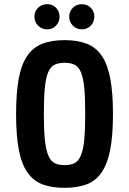

<svg xmlns="http://www.w3.org/2000/svg" viewBox="-20 -890 619 920"><path d="M57.1 -343.7Q57.1 -240.9 70.1 -172.6Q83.1 -104.3 111.5 -63.6Q139.9 -23 183.9 -6.5Q228 10 289.1 10Q350.6 10 394.9 -6.5Q439.1 -23 467 -63.8Q494.9 -104.6 508.1 -172.9Q521.3 -241.1 521.3 -343.7Q521.3 -446.6 508.1 -514.9Q494.9 -583.1 467 -623.6Q439.1 -664 394.9 -680.9Q350.6 -697.7 289.1 -697.7Q228 -697.7 183.9 -680.9Q139.9 -664 111.5 -623.7Q83.1 -583.4 70.1 -515.1Q57.1 -446.9 57.1 -343.7ZM190.1 -343Q190.1 -421.3 194.9 -469.8Q199.6 -518.3 211.2 -544.7Q222.9 -571.1 242.1 -580.1Q261.3 -589.1 289.6 -589.1Q318.1 -589.1 337.1 -580Q356.1 -570.9 367.6 -544.1Q379.1 -517.3 383.7 -469.1Q388.3 -421 388.3 -342.3Q388.3 -267.9 383.7 -220.4Q379.1 -173 368 -146Q356.9 -119 337.9 -108.8Q318.9 -98.6 289.6 -98.6Q260.6 -98.6 241.4 -108.6Q222.1 -118.7 210.9 -146.2Q199.6 -173.7 194.9 -221.1Q190.1 -268.6 190.1 -343ZM205.8 -749.3Q231.3 -749.3 248.4 -767.1Q265.4 -784.9 265.4 -810.7Q265.4 -835.6 248.3 -852.8Q231.2 -870 205.7 -870Q180.2 -870 162.6 -852.7Q145 -835.5 145 -810.7Q145 -784.9 162.6 -767.1Q180.2 -749.3 205.8 -749.3ZM372.3 -749.3Q397.9 -749.3 414.9 -767.1Q432 -784.9 432 -810.7Q432 -835.6 414.9 -852.8Q397.8 -870 372.3 -870Q346.8 -870 329.2 -852.7Q311.6 -835.5 311.6 -810.7Q311.6 -784.9 329.2 -767.1Q346.8 -749.3 372.3 -749.3Z"/></svg>

Font: Secuela Black
Style: Regular
Weight: 900
Designer: Fernando Haro
Foundry: deFharo
Version: Version 1.704